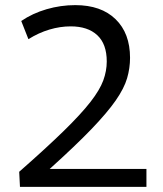

<svg xmlns="http://www.w3.org/2000/svg" viewBox="-20 -730 638 750"><path d="M55 -59Q162 -153 229.5 -219Q297 -285 333.5 -332Q370 -379 383.5 -416Q397 -453 397 -490Q397 -558 360 -592.5Q323 -627 256 -627Q215 -627 173 -614.5Q131 -602 91 -577L63 -648Q107 -678 162 -694Q217 -710 274 -710Q375 -710 431.5 -655Q488 -600 488 -504Q488 -464 476.5 -424.5Q465 -385 432 -337.5Q399 -290 337 -225.5Q275 -161 174 -70H552V0H58Z"/></svg>

Font: Georama
Style: Regular
Weight: 400
Designer: Jean-Baptiste Levee
Foundry: Production Type
Version: Version 1.000